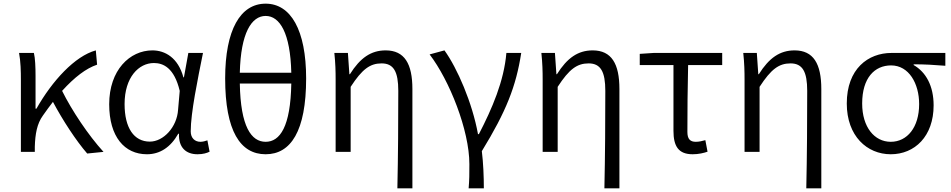

<svg xmlns="http://www.w3.org/2000/svg" viewBox="-20 -829 5193 1048"><path d="M456 9 545 0C462 -91 372 -226 319 -333C387 -408 450 -456 510 -476L503 -554C389 -523 265 -388 179 -236H174V-415C174 -462 172 -512 165 -540H84C93 -493 94 -438 94 -395V0H170V-28C172 -97 182 -154 214 -198C233 -225 251 -250 269 -273C322 -173 396 -60 456 9Z M782 13C853 13 911 -25 953 -99H957C954 -23 996 13 1058 13C1089 13 1110 6 1124 -1L1112 -63C1101 -59 1087 -55 1074 -55C1044 -55 1021 -75 1021 -112C1021 -213 1059 -396 1088 -540H1008L984 -407H981C952 -514 881 -554 812 -554C688 -554 576 -446 576 -260C576 -82 660 13 782 13ZM798 -56C711 -56 660 -131 660 -261C660 -408 738 -485 820 -485C871 -485 931 -459 961 -333L952 -230C946 -135 872 -56 798 -56Z M1430 13C1567 13 1651 -113 1651 -401C1651 -665 1567 -809 1430 -809C1292 -809 1209 -666 1209 -401C1209 -113 1292 13 1430 13ZM1430 -55C1352 -55 1293 -137 1289 -373H1570C1566 -137 1508 -55 1430 -55ZM1289 -432C1294 -649 1353 -742 1430 -742C1507 -742 1565 -649 1570 -432Z M2149 199H2231V-343C2231 -481 2188 -554 2085 -554C2005 -554 1946 -513 1890 -424H1887L1879 -540H1805C1811 -484 1812 -438 1812 -395V0H1894V-355C1957 -452 2000 -483 2063 -483C2129 -483 2154 -437 2154 -333C2154 -172 2153 22 2149 199Z M2538 199H2621C2621 137 2618 60 2610 -4C2743 -221 2797 -358 2825 -540H2744C2731 -386 2666 -236 2594 -97H2589C2558 -268 2476 -457 2406 -554L2325 -532C2433 -391 2542 -118 2542 67C2542 125 2542 150 2538 199Z M3279 199H3361V-343C3361 -481 3318 -554 3215 -554C3135 -554 3076 -513 3020 -424H3017L3009 -540H2935C2941 -484 2942 -438 2942 -395V0H3024V-355C3087 -452 3130 -483 3193 -483C3259 -483 3284 -437 3284 -333C3284 -172 3283 22 3279 199Z M3761 13C3793 13 3822 6 3842 -1L3830 -64C3813 -59 3795 -55 3778 -55C3747 -55 3732 -70 3732 -109C3732 -224 3733 -348 3736 -474H3922V-540H3548L3472 -535V-474H3656V-115C3656 -31 3683 13 3761 13Z M4381 199H4463V-343C4463 -481 4420 -554 4317 -554C4237 -554 4178 -513 4122 -424H4119L4111 -540H4037C4043 -484 4044 -438 4044 -395V0H4126V-355C4189 -452 4232 -483 4295 -483C4361 -483 4386 -437 4386 -333C4386 -172 4385 22 4381 199Z M4842 13C4973 13 5076 -85 5076 -254C5076 -359 5035 -435 4967 -474V-478C5027 -478 5078 -475 5140 -470V-540H4846C4719 -540 4602 -454 4602 -264C4602 -86 4713 13 4842 13ZM4842 -55C4753 -55 4686 -135 4686 -264C4686 -404 4754 -472 4844 -472C4941 -472 4997 -373 4997 -261C4997 -134 4932 -55 4842 -55Z"/></svg>

Font: Noto Sans JP DemiLight
Style: Regular
Weight: 350
Designer: Ryoko NISHIZUKA 西塚涼子 (kana, bopomofo & ideographs); Paul D. Hunt (Latin, Greek & Cyrillic); Sandoll Communications 산돌커뮤니
Foundry: Adobe
Version: Version 2.004;hotconv 1.0.118;makeotfexe 2.5.65603